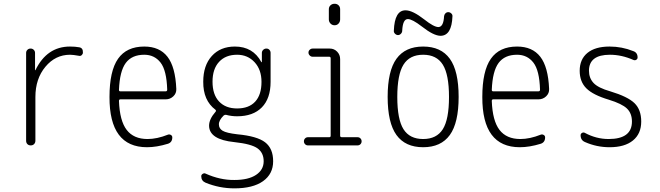

<svg xmlns="http://www.w3.org/2000/svg" viewBox="-20 -780 3540 1030"><path d="M120.1 -25.4V-496.1Q120.1 -505.9 127 -512.7Q133.8 -519.5 144 -519.5Q154.3 -519.5 161.1 -512.7Q168 -505.9 168 -496.1V-403.3H168.9H169.9Q231.4 -530.3 355.5 -530.3Q383.8 -530.3 404.3 -526.4Q425.8 -523.4 424.8 -498Q424.8 -490.2 418.5 -484.4Q412.1 -478.5 404.3 -480.5Q372.1 -486.3 355.5 -486.3Q277.3 -486.3 223.6 -421.9Q169.9 -357.4 169.9 -259.8V-25.4Q169.9 -14.6 163.1 -7.3Q156.2 0 145 0Q133.8 0 127 -6.8Q120.1 -13.7 120.1 -25.4Z M753.9 -486.3Q687.5 -486.3 654.8 -442.4Q622.1 -398.4 618.2 -297.9Q618.2 -290 626 -290H868.2Q877 -290 877 -298.8Q874 -402.3 841.3 -444.3Q808.6 -486.3 753.9 -486.3ZM768.6 9.8Q566.4 9.8 567.4 -259.8Q567.4 -399.4 613.3 -464.8Q659.2 -530.3 753.9 -530.3Q835.9 -530.3 878.4 -475.6Q920.9 -420.9 925.8 -302.7Q926.8 -279.3 909.7 -263.2Q892.6 -247.1 869.1 -247.1H626Q618.2 -247.1 618.2 -238.3Q622.1 -131.8 659.7 -83Q697.3 -34.2 771.5 -34.2Q822.3 -34.2 880.9 -57.6Q888.7 -60.5 896.5 -56.2Q904.3 -51.8 904.3 -43Q904.3 -16.6 880.9 -8.8Q820.3 9.8 768.6 9.8Z M1252 -486.3Q1190.4 -486.3 1155.3 -448.2Q1120.1 -410.2 1120.1 -341.8Q1120.1 -272.5 1155.3 -235.4Q1190.4 -198.2 1252 -198.2Q1315.4 -198.2 1349.1 -234.9Q1382.8 -271.5 1382.8 -340.8Q1382.8 -406.2 1345.7 -446.3Q1308.6 -486.3 1252 -486.3ZM1083 200.2Q1059.6 190.4 1059.6 165Q1059.6 157.2 1067.9 152.3Q1076.2 147.5 1083 151.4Q1161.1 186.5 1237.3 185.5Q1312.5 185.5 1353.5 158.2Q1394.5 130.9 1394.5 85Q1394.5 40 1361.8 16.1Q1329.1 -7.8 1237.3 -17.6Q1102.5 -31.2 1101.6 -105.5Q1101.6 -140.6 1135.7 -179.7Q1141.6 -185.5 1135.7 -191.4Q1069.3 -241.2 1070.3 -341.8Q1070.3 -428.7 1116.2 -479.5Q1162.1 -530.3 1240.2 -530.3Q1336.9 -530.3 1381.8 -447.3Q1381.8 -446.3 1382.8 -446.3Q1384.8 -446.3 1384.8 -447.3V-496.1Q1384.8 -505.9 1392.1 -512.7Q1399.4 -519.5 1409.2 -519.5Q1418.9 -519.5 1425.3 -512.7Q1431.6 -505.9 1431.6 -496.1V-340.8Q1431.6 -252 1384.8 -204.1Q1337.9 -156.2 1252 -156.2Q1220.7 -156.2 1192.4 -164.1Q1185.5 -165 1179.7 -160.2Q1153.3 -133.8 1154.3 -112.3Q1154.3 -90.8 1174.3 -78.6Q1194.3 -66.4 1252.9 -59.6Q1359.4 -49.8 1402.3 -16.6Q1445.3 16.6 1445.3 85Q1445.3 153.3 1391.1 191.9Q1336.9 230.5 1237.3 230.5Q1157.2 230.5 1083 200.2Z M1631.8 0Q1623 0 1616.7 -6.3Q1610.4 -12.7 1610.4 -22Q1610.4 -31.2 1616.7 -37.6Q1623 -43.9 1631.8 -43.9H1746.1Q1753.9 -43.9 1753.9 -51.8V-466.8Q1753.9 -475.6 1746.1 -475.6H1657.2Q1648.4 -475.6 1641.6 -482.4Q1634.8 -489.3 1634.8 -498Q1634.8 -506.8 1641.6 -513.2Q1648.4 -519.5 1657.2 -519.5H1749Q1772.5 -519.5 1788.6 -502.9Q1804.7 -486.3 1804.7 -462.9V-51.8Q1804.7 -43.9 1814.5 -43.9H1898.4Q1907.2 -43.9 1913.6 -37.6Q1919.9 -31.2 1919.9 -22Q1919.9 -12.7 1913.6 -6.3Q1907.2 0 1898.4 0ZM1744.1 -730.5Q1744.1 -743.2 1752.9 -751.5Q1761.7 -759.8 1774.9 -759.8Q1788.1 -759.8 1796.4 -751.5Q1804.7 -743.2 1804.7 -730.5V-675.8Q1804.7 -663.1 1796.4 -653.8Q1788.1 -644.5 1774.9 -644.5Q1761.7 -644.5 1752.9 -653.8Q1744.1 -663.1 1744.1 -675.8Z M2355.5 -433.1Q2322.3 -486.3 2250 -486.3Q2177.7 -486.3 2144.5 -433.1Q2111.3 -379.9 2111.3 -259.8Q2111.3 -139.6 2144.5 -86.9Q2177.7 -34.2 2250 -34.2Q2322.3 -34.2 2355.5 -86.9Q2388.7 -139.6 2388.7 -259.8Q2388.7 -379.9 2355.5 -433.1ZM2393.1 -55.7Q2345.7 9.8 2250 9.8Q2154.3 9.8 2106.9 -55.7Q2059.6 -121.1 2059.6 -260.3Q2059.6 -399.4 2106.9 -464.8Q2154.3 -530.3 2250 -530.3Q2345.7 -530.3 2393.1 -464.8Q2440.4 -399.4 2440.4 -260.3Q2440.4 -121.1 2393.1 -55.7ZM2362.3 -693.4Q2363.3 -702.1 2369.6 -708.5Q2376 -714.8 2384.8 -714.8Q2393.6 -714.8 2400.9 -708Q2408.2 -701.2 2407.2 -692.4Q2403.3 -588.9 2343.8 -587.9Q2306.6 -587.9 2243.2 -637.7Q2191.4 -677.7 2168 -677.7Q2140.6 -677.7 2137.7 -615.2Q2137.7 -606.4 2130.9 -599.1Q2124 -591.8 2115.2 -591.8Q2106.4 -591.8 2099.1 -599.1Q2091.8 -606.4 2092.8 -615.2Q2096.7 -725.6 2156.2 -724.6Q2193.4 -724.6 2255.9 -675.8Q2307.6 -634.8 2332 -634.8Q2359.4 -635.7 2362.3 -693.4Z M2753.9 -486.3Q2687.5 -486.3 2654.8 -442.4Q2622.1 -398.4 2618.2 -297.9Q2618.2 -290 2626 -290H2868.2Q2877 -290 2877 -298.8Q2874 -402.3 2841.3 -444.3Q2808.6 -486.3 2753.9 -486.3ZM2768.6 9.8Q2566.4 9.8 2567.4 -259.8Q2567.4 -399.4 2613.3 -464.8Q2659.2 -530.3 2753.9 -530.3Q2835.9 -530.3 2878.4 -475.6Q2920.9 -420.9 2925.8 -302.7Q2926.8 -279.3 2909.7 -263.2Q2892.6 -247.1 2869.1 -247.1H2626Q2618.2 -247.1 2618.2 -238.3Q2622.1 -131.8 2659.7 -83Q2697.3 -34.2 2771.5 -34.2Q2822.3 -34.2 2880.9 -57.6Q2888.7 -60.5 2896.5 -56.2Q2904.3 -51.8 2904.3 -43Q2904.3 -16.6 2880.9 -8.8Q2820.3 9.8 2768.6 9.8Z M3246.1 -245.1Q3161.1 -270.5 3125.5 -306.2Q3089.8 -341.8 3089.8 -400.4Q3089.8 -461.9 3131.3 -496.1Q3172.9 -530.3 3250 -530.3Q3316.4 -530.3 3377 -505.9Q3400.4 -498 3400.4 -471.7Q3400.4 -463.9 3393.6 -459.5Q3386.7 -455.1 3378.9 -458Q3315.4 -486.3 3252 -486.3Q3139.6 -486.3 3139.6 -400.4Q3139.6 -361.3 3164.1 -335Q3188.5 -308.6 3253.9 -290Q3347.7 -261.7 3383.8 -226.6Q3419.9 -191.4 3419.9 -127.9Q3419.9 -62.5 3375.5 -26.4Q3331.1 9.8 3250 9.8Q3181.6 9.8 3119.1 -17.6Q3094.7 -27.3 3094.7 -54.7Q3094.7 -62.5 3102.1 -66.9Q3109.4 -71.3 3117.2 -67.4Q3178.7 -34.2 3245.1 -34.2Q3370.1 -34.2 3370.1 -127.9Q3370.1 -171.9 3343.3 -197.8Q3316.4 -223.6 3246.1 -245.1Z"/></svg>

Font: Rounded Mgen+ 2m light
Style: Regular
Weight: 200
Designer: [Source Han Sans]
Ryoko NISHIZUKA  (kana & ideographs); Paul D. Hunt (Latin, Greek & Cyrillic); Wenlong ZHANG  (bopomofo
Version: Version 1.059.20150602